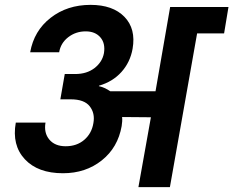

<svg xmlns="http://www.w3.org/2000/svg" viewBox="-20 -769 959 789"><path d="M289.1 -464.8Q336.9 -464.8 368.7 -489.5Q400.4 -514.2 407.2 -550.8Q413.6 -591.3 392.3 -615.7Q371.1 -640.1 332 -640.1Q291.5 -640.1 260.5 -616.2Q229.5 -592.3 223.1 -554.2H104Q119.6 -642.6 188 -695.8Q256.3 -749 352.1 -749Q443.8 -749 491.5 -699.7Q539.1 -650.4 524.9 -568.8Q515.1 -513.2 479 -473.1Q442.9 -433.1 387.2 -417L386.2 -415Q409.2 -410.2 433.1 -394H619.1L679.2 -740.2H918.9L900.9 -631.8H790L678.2 0H548.8L600.1 -287.1L481.9 -288.1Q483.4 -271.5 480 -251Q464.4 -162.6 398.2 -109.9Q332 -57.1 238.8 -57.1Q135.7 -57.1 82 -114.7Q28.3 -172.4 44.9 -265.1H167Q159.7 -223.1 182.6 -195.6Q205.6 -168 250 -168Q295.4 -168 326.2 -194.3Q356.9 -220.7 363.8 -263.2Q371.1 -303.7 348.6 -332.3Q326.2 -360.8 271 -360.8H228L246.1 -464.8Z"/></svg>

Font: SVN-Poppins SemiBold
Style: Italic
Weight: 600
Italic angle: -10°
Designer: Ninad Kale (Devanagari), Jonny Pinhorn (Latin)
Foundry: Indian Type Foundry
Version: Version 3.002 2017